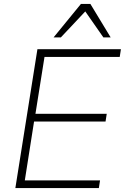

<svg xmlns="http://www.w3.org/2000/svg" viewBox="-20 -955 634 975"><path d="M58 0 170 -705H594L588 -666H206L160 -377H522L516 -338H153L106 -39H488L482 0ZM252 -765 391 -935H439L542 -765H505L413 -897L289 -765Z"/></svg>

Font: Nunito Sans ExtraLight
Style: Italic
Weight: 200
Italic angle: -9°
Designer: Vernon Adams
Foundry: Vernon Adams
Version: Version 3.006; ttfautohint (v1.8.3)